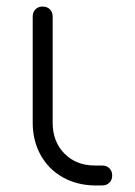

<svg xmlns="http://www.w3.org/2000/svg" viewBox="-20 -567 413 587"><path d="M269 0Q214 -1 171 -25.5Q128 -50 104 -93.5Q80 -137 80 -192V-516Q80 -530 88.5 -538.5Q97 -547 110 -547Q124 -547 132.5 -538.5Q141 -530 141 -516V-192Q141 -134 177 -97.5Q213 -61 270 -61H292Q306 -61 314.5 -52.5Q323 -44 323 -30Q323 -17 314.5 -8.5Q306 0 292 0Z"/></svg>

Font: ComfortaaLight
Style: Regular
Weight: 300
Designer: Johan Aakerlund
Foundry: Johan Aakerlund
Version: Version 3.104; ttfautohint (v1.8.1.43-b0c9)